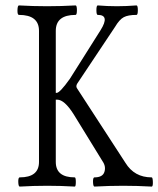

<svg xmlns="http://www.w3.org/2000/svg" viewBox="-20 -686 585 709"><path d="M53 3Q48 3 47.5 -14Q47 -31 53 -31Q124 -31 124 -88V-572Q124 -631 50 -631Q44 -631 44.5 -648.5Q45 -666 50 -666Q101 -663 154 -663Q206 -663 259 -666Q264 -666 264 -648.5Q264 -631 259 -631Q186 -631 186 -572V-343H189Q201 -343 238 -395L351 -574Q387 -631 341 -631Q336 -631 336 -648.5Q336 -666 341 -666Q376 -663 412 -663Q446 -663 484 -666Q489 -666 489 -648.5Q489 -631 484 -631Q453 -631 437 -622.5Q421 -614 405 -587L265 -377Q259 -367 265 -359L443 -85Q476 -31 540 -31Q544 -31 544.5 -14Q545 3 540 3Q486 0 435 0Q383 0 329 3Q324 3 323.5 -14Q323 -31 329 -31Q359 -31 365.5 -51Q372 -71 359 -90L252 -264Q218 -318 191 -318H186V-88Q186 -31 256 -31Q260 -31 260 -14Q260 3 256 3Q205 0 155 0Q103 0 53 3Z"/></svg>

Font: Junicode Cond Light
Style: Regular
Weight: 300
Width: 3
Designer: Peter S. Baker
Version: Version 2.201